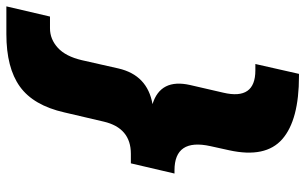

<svg xmlns="http://www.w3.org/2000/svg" viewBox="-198 -568 959 603"><g transform="rotate(-90 281.5 -266.5)"><path d="M344 193Q206 193 146 140.5Q86 88 111 -26L124 -85Q149 -198 48 -198H38L70 -335H100Q181 -335 201 -420L230 -544Q252 -641 311 -683.5Q370 -726 476 -726H563L531 -589H494Q460 -589 433 -564.5Q406 -540 394 -489L368 -374Q347 -283 256 -267Q337 -242 316 -149L292 -45Q268 56 362 56H382L351 193Z"/></g></svg>

Font: Elaine Sans Black
Style: Italic
Weight: 900
Italic angle: -13°
Designer: Wei Huang
Foundry: Wei Huang
Version: Version 2.001;December 24, 2019;FontCreator 12.0.0.2547 64-b